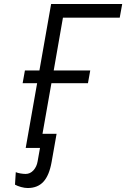

<svg xmlns="http://www.w3.org/2000/svg" viewBox="-20 -745 640 967"><path d="M167 -326H94L105.5 -390H178.5L237.5 -725H595.5L583 -656H297L250.5 -390H434.5L423 -326H239L194 -71H265L240 70.5Q228 138.5 198.8 170.2Q169.5 202 119.5 202Q104.5 202 86.2 197Q68 192 55.5 185L59.5 122Q68 126 82.8 128.5Q97.5 131 109 131Q132 131 148.5 112.8Q165 94.5 169.5 67.5L181.5 0H109.5Z"/></svg>

Font: JuliaMono
Style: Bold Italic
Weight: 700
Italic angle: -9°
Monospace: yes
Designer: cormullion
Foundry: corm
Version: Version 0.057; ttfautohint (v1.8.4)